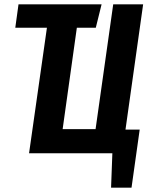

<svg xmlns="http://www.w3.org/2000/svg" viewBox="-20 -712 697 892"><path d="M563 -110H629L591 160H496L502 0H115L198 -583H51L66 -692H452L425 -583H337L271 -112H424L506 -692H645Z"/></svg>

Font: Fira Sans Compressed SemiBold
Style: Italic
Weight: 600
Width: 1
Italic angle: -8°
Designer: bBox Type GmbH & Carrois Corporate GbR & Edenspiekermann AG
Foundry: bBox Type GmbH & Carrois Corporate GbR & Edenspiekermann AG
Version: Version 4.301